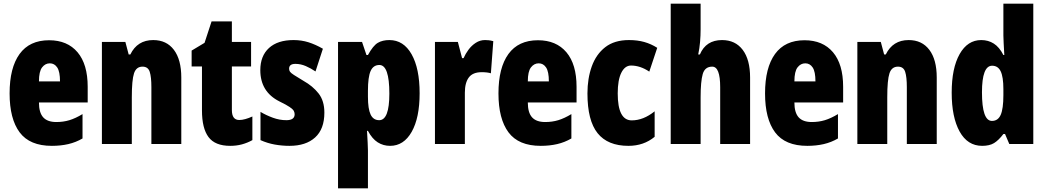

<svg xmlns="http://www.w3.org/2000/svg" viewBox="-20 -780 5667 1040"><path d="M246 -562Q345 -562 400 -497Q455 -432 455 -310V-225H191Q191 -170 214 -144.5Q237 -119 285 -119Q323 -119 356 -129Q389 -139 427 -162V-30Q391 -9 350 0.5Q309 10 261 10Q141 10 86.5 -63Q32 -136 32 -274Q32 -413 86 -487.5Q140 -562 246 -562ZM250 -437Q225 -437 208 -415Q191 -393 191 -339H305Q305 -392 290 -414.5Q275 -437 250 -437Z M810 -563Q882 -563 922 -510Q962 -457 962 -360V0H800V-308Q800 -363 791 -391Q782 -419 752 -419Q718 -419 706 -383Q694 -347 694 -253V0H532V-553H659L677 -485H686Q724 -563 810 -563Z M1276 -130Q1291 -130 1309 -135Q1327 -140 1347 -149V-21Q1320 -6 1290.5 2Q1261 10 1227 10Q1145 10 1109.5 -37.5Q1074 -85 1074 -182V-420H1018V-506L1088 -548L1126 -664H1236V-553H1340V-420H1236V-184Q1236 -130 1276 -130Z M1737 -170Q1737 -81 1687 -35.5Q1637 10 1548 10Q1508 10 1468.5 3Q1429 -4 1391 -21V-174Q1421 -156 1457.5 -142.5Q1494 -129 1531 -129Q1576 -129 1576 -161Q1576 -170 1571.5 -179Q1567 -188 1549.5 -200Q1532 -212 1493 -231Q1390 -283 1390 -400Q1390 -477 1437 -520Q1484 -563 1570 -563Q1613 -563 1651 -551Q1689 -539 1729 -516L1689 -393Q1664 -410 1636.5 -422Q1609 -434 1580 -434Q1546 -434 1546 -408Q1546 -399 1550.5 -392Q1555 -385 1572 -374Q1589 -363 1624 -342Q1674 -314 1705.5 -274Q1737 -234 1737 -170Z M2089 -563Q2166 -563 2209.5 -486Q2253 -409 2253 -275Q2253 -142 2210 -66Q2167 10 2093 10Q2056 10 2026 -9Q1996 -28 1973 -71H1968Q1970 -34 1971.5 -7.5Q1973 19 1973 35V240H1811V-553H1941L1965 -482H1973Q2001 -533 2026.5 -548Q2052 -563 2089 -563ZM2035 -428Q2002 -428 1987.5 -395.5Q1973 -363 1973 -288V-256Q1973 -190 1987.5 -159.5Q2002 -129 2034 -129Q2089 -129 2089 -273Q2089 -428 2035 -428Z M2607 -563Q2617 -563 2627 -562Q2637 -561 2652 -557L2639 -383Q2620 -389 2589 -389Q2541 -389 2519.5 -360.5Q2498 -332 2498 -278V0H2336V-553H2460L2483 -465H2491Q2501 -488 2517.5 -510.5Q2534 -533 2557 -548Q2580 -563 2607 -563Z M2894 -562Q2993 -562 3048 -497Q3103 -432 3103 -310V-225H2839Q2839 -170 2862 -144.5Q2885 -119 2933 -119Q2971 -119 3004 -129Q3037 -139 3075 -162V-30Q3039 -9 2998 0.5Q2957 10 2909 10Q2789 10 2734.5 -63Q2680 -136 2680 -274Q2680 -413 2734 -487.5Q2788 -562 2894 -562ZM2898 -437Q2873 -437 2856 -415Q2839 -393 2839 -339H2953Q2953 -392 2938 -414.5Q2923 -437 2898 -437Z M3384 10Q3272 10 3217 -58.5Q3162 -127 3162 -274Q3162 -355 3185.5 -420.5Q3209 -486 3258.5 -524.5Q3308 -563 3387 -563Q3433 -563 3470 -552.5Q3507 -542 3540 -521L3497 -392Q3448 -425 3398 -425Q3365 -425 3345.5 -386Q3326 -347 3326 -274Q3326 -128 3402 -128Q3465 -128 3526 -177V-39Q3467 10 3384 10Z M3775 -621Q3775 -587 3772 -552.5Q3769 -518 3762 -485H3771Q3804 -563 3891 -563Q3963 -563 4003 -510Q4043 -457 4043 -360V0H3881V-308Q3881 -419 3838 -419Q3798 -419 3786.5 -379Q3775 -339 3775 -253V0H3613V-760H3775Z M4338 -562Q4437 -562 4492 -497Q4547 -432 4547 -310V-225H4283Q4283 -170 4306 -144.5Q4329 -119 4377 -119Q4415 -119 4448 -129Q4481 -139 4519 -162V-30Q4483 -9 4442 0.5Q4401 10 4353 10Q4233 10 4178.5 -63Q4124 -136 4124 -274Q4124 -413 4178 -487.5Q4232 -562 4338 -562ZM4342 -437Q4317 -437 4300 -415Q4283 -393 4283 -339H4397Q4397 -392 4382 -414.5Q4367 -437 4342 -437Z M4902 -563Q4974 -563 5014 -510Q5054 -457 5054 -360V0H4892V-308Q4892 -363 4883 -391Q4874 -419 4844 -419Q4810 -419 4798 -383Q4786 -347 4786 -253V0H4624V-553H4751L4769 -485H4778Q4816 -563 4902 -563Z M5300 10Q5221 10 5178 -67.5Q5135 -145 5135 -278Q5135 -411 5178 -487Q5221 -563 5295 -563Q5333 -563 5363 -544Q5393 -525 5415 -482H5420Q5418 -520 5416.5 -546Q5415 -572 5415 -588V-760H5577V0H5447L5424 -54H5415Q5389 -20 5364.5 -5Q5340 10 5300 10ZM5353 -125Q5386 -125 5400.5 -158Q5415 -191 5415 -265V-297Q5415 -363 5400.5 -393.5Q5386 -424 5354 -424Q5299 -424 5299 -280Q5299 -125 5353 -125Z"/></svg>

Font: Noto Sans Gurmukhi UI ExtraCondensed Black
Style: Regular
Weight: 900
Width: 2
Designer: Jelle Bosma - Monotype Design Team
Foundry: Monotype Imaging Inc.
Version: Version 2.004; ttfautohint (v1.8.4.7-5d5b)